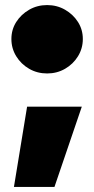

<svg xmlns="http://www.w3.org/2000/svg" viewBox="-20 -621 372 758"><path d="M35 117 87 -200H303L195 117ZM166 -331Q127 -331 95 -349.5Q63 -368 44 -399Q25 -430 25 -467Q25 -504 44 -534Q63 -564 95 -582.5Q127 -601 166 -601Q205 -601 237 -582.5Q269 -564 288 -534Q307 -504 307 -467Q307 -430 288 -399Q269 -368 237 -349.5Q205 -331 166 -331Z"/></svg>

Font: REM Black
Style: Regular
Weight: 900
Designer: Octavio Pardo
Foundry: Ashler Design
Version: Version 1.005;gftools[0.9.28]